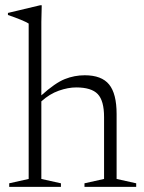

<svg xmlns="http://www.w3.org/2000/svg" viewBox="-20 -730 562 750"><path d="M218 0H16V-14L92 -31V-638Q72 -650.5 11 -671.5V-679.5L137 -709.5H143L141.5 -644.5V-357.5Q195.5 -406 233 -421Q270.5 -436 311 -436Q377 -436 406.2 -400Q435.5 -364 435.5 -284.5V-31L512 -14V0H310V-14L386.5 -31V-273Q386.5 -336.5 361.8 -362.5Q337 -388.5 277.5 -388.5Q246 -388.5 209.8 -375.8Q173.5 -363 141.5 -334V-31L218 -14Z"/></svg>

Font: Newsreader Text Light
Style: Regular
Weight: 300
Designer: Hugues Gentile
Foundry: Production Type
Version: Version 1.001